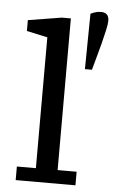

<svg xmlns="http://www.w3.org/2000/svg" viewBox="-54 -807 502 845"><g transform="rotate(5 196.5 -385.0)"><path d="M48 0V-60H132V-638L40 -658V-706L188 -730H228V-60H312V0ZM358 -770Q393 -770 393 -734Q393 -720 387 -693Q381 -666 373.5 -636Q366 -606 359 -582L340 -513H309L312 -758Q336 -770 358 -770Z"/></g></svg>

Font: Source Serif 4 Caption
Style: Regular
Weight: 400
Designer: Frank Grießhammer
Foundry: Adobe Systems Incorporated
Version: Version 4.004;hotconv 1.0.117;makeotfexe 2.5.65602